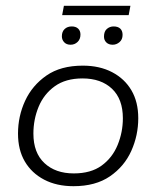

<svg xmlns="http://www.w3.org/2000/svg" viewBox="-20 -631 538 661"><path d="M233 10Q175 10 132 -12.5Q89 -35 65.5 -75Q42 -115 42 -171Q42 -231 66.5 -284Q91 -337 140 -371Q189 -405 265 -405Q323 -405 366 -382.5Q409 -360 432.5 -320Q456 -280 456 -224Q456 -165 432 -111.5Q408 -58 358.5 -24Q309 10 233 10ZM234 -34Q293 -34 330 -61Q367 -88 385 -132Q403 -176 403 -224Q403 -290 365.5 -325.5Q328 -361 264 -361Q206 -361 168.5 -334Q131 -307 113 -263.5Q95 -220 95 -171Q95 -105 133 -69.5Q171 -34 234 -34ZM223 -477Q209 -477 201 -485.5Q193 -494 193 -506Q193 -522 202.5 -531Q212 -540 227 -540Q241 -540 249 -532.5Q257 -525 257 -512Q257 -496 247 -486.5Q237 -477 223 -477ZM368 -477Q354 -477 346 -485Q338 -493 338 -505Q338 -523 348 -531.5Q358 -540 371 -540Q386 -540 394 -532.5Q402 -525 402 -511Q402 -495 391.5 -486Q381 -477 368 -477ZM194 -579 200 -611H429L423 -579Z"/></svg>

Font: Rokkitt SemiBold Light
Style: Italic
Weight: 300
Italic angle: -9°
Version: Version 3.103